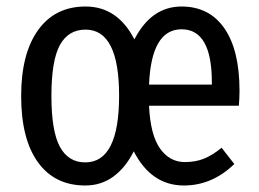

<svg xmlns="http://www.w3.org/2000/svg" viewBox="-20 -558 796 590"><path d="M714 -233H438Q442 -144 471.5 -102Q501 -60 548 -60Q581 -60 607 -70.5Q633 -81 661 -104L700 -54Q632 12 545 12Q445 12 391 -93Q366 -43 328.5 -15.5Q291 12 242 12Q148 12 96.5 -59.5Q45 -131 45 -263Q45 -393 97 -465.5Q149 -538 243 -538Q341 -538 393 -437Q445 -538 538 -538Q623 -538 669.5 -471Q716 -404 716 -279Q716 -257 714 -233ZM631 -305Q631 -468 538 -468Q445 -468 438 -298H631ZM346 -264Q346 -467 243 -467Q190 -467 164 -419.5Q138 -372 138 -263Q138 -155 164 -107Q190 -59 242 -59Q346 -59 346 -264Z"/></svg>

Font: Fira Sans Compressed
Style: Regular
Weight: 400
Width: 1
Designer: bBox Type GmbH & Carrois Corporate GbR & Edenspiekermann AG
Foundry: bBox Type GmbH & Carrois Corporate GbR & Edenspiekermann AG
Version: Version 4.301